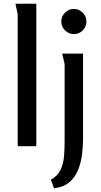

<svg xmlns="http://www.w3.org/2000/svg" viewBox="-20 -785 542 1031"><path d="M175 -765V0H75V-709L63 -765ZM444 -670Q444 -642 424.5 -622Q405 -602 377 -602Q349 -602 329 -622Q309 -642 309 -670Q309 -697 329 -717Q349 -737 377 -737Q404 -737 424 -717Q444 -697 444 -670ZM426 -497V-42Q426 0 420.5 44.5Q415 89 399 128Q383 167 352.5 193.5Q322 220 270 226L253 180Q290 160 305.5 126Q321 92 324 52Q327 12 327 -24V-441L314 -497Z"/></svg>

Font: Rosario SemiBold
Style: Regular
Weight: 600
Designer: Hector Gatti
Foundry: Omnibus Type
Version: Version 1.101; ttfautohint (v1.8.1.43-b0c9)